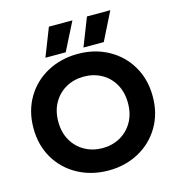

<svg xmlns="http://www.w3.org/2000/svg" viewBox="-131 -1031 1073 1160"><g transform="rotate(-15 405.0 -451.5)"><path d="M281 -918H428L339 -742H212ZM519 -918H665L577 -742H450ZM32 -349Q32 -456 81 -539Q130 -622 215.5 -668Q301 -714 406 -714Q511 -714 595.5 -668Q680 -622 729 -539Q778 -456 778 -349Q778 -242 729 -159.5Q680 -77 595.5 -31Q511 15 406 15Q301 15 215.5 -31Q130 -77 81 -159.5Q32 -242 32 -349ZM623 -349Q623 -416 594.5 -466.5Q566 -517 516.5 -544.5Q467 -572 406 -572Q344 -572 294.5 -544.5Q245 -517 216 -466.5Q187 -416 187 -349Q187 -281 216 -230.5Q245 -180 295 -152.5Q345 -125 406 -125Q466 -125 515.5 -152.5Q565 -180 594 -230.5Q623 -281 623 -349Z"/></g></svg>

Font: Prompt SemiBold
Style: Regular
Weight: 600
Designer: Katatrad Team
Foundry: CadsonDemak
Version: Version 1.001